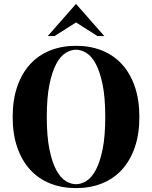

<svg xmlns="http://www.w3.org/2000/svg" viewBox="-20 -950 780 985"><path d="M45 0ZM520 -350Q520 -449 506.5 -515.5Q493 -582 471.5 -622Q450 -662 423 -678.5Q396 -695 370 -695Q344 -695 317 -678.5Q290 -662 268.5 -622Q247 -582 233.5 -515.5Q220 -449 220 -350Q220 -251 233.5 -184.5Q247 -118 268.5 -78Q290 -38 317 -21.5Q344 -5 370 -5Q396 -5 423 -21.5Q450 -38 471.5 -78Q493 -118 506.5 -184.5Q520 -251 520 -350ZM695 -350Q695 -262 671.5 -194Q648 -126 605.5 -79.5Q563 -33 503 -9Q443 15 370 15Q297 15 237 -9Q177 -33 134.5 -79.5Q92 -126 68.5 -194Q45 -262 45 -350Q45 -438 68.5 -506Q92 -574 134.5 -620.5Q177 -667 237 -691Q297 -715 370 -715Q443 -715 503 -691Q563 -667 605.5 -620.5Q648 -574 671.5 -506Q695 -438 695 -350ZM370 -930 515 -765H480L370 -835L260 -765H225Z"/></svg>

Font: Yeseva One
Style: Regular
Weight: 400
Designer: Jovanny Lemonad
Foundry: Jovanny Lemonad
Version: Version 2.001; ttfautohint (v0.91) -l 8 -r 50 -G 200 -x 0 -w